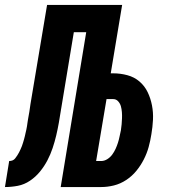

<svg xmlns="http://www.w3.org/2000/svg" viewBox="-64 -755 684 775"><path d="M-44 0 -27 -105Q-20 -105 -13.5 -107.5Q-7 -110 -2.5 -116Q2 -122 6 -128Q10 -134 13 -140Q16 -146 19 -152.5Q22 -159 24.5 -165.5Q27 -172 29 -179Q31 -186 33 -192.5Q35 -199 36.5 -206Q38 -213 39.5 -219.5Q41 -226 42.5 -232.5Q44 -239 45 -246Q46 -253 47 -260Q48 -267 49 -273Q52 -289 54.5 -304Q57 -319 59 -335L126 -735H429L383 -459H393Q422 -459 450 -451.5Q478 -444 499 -426Q520 -408 532 -383Q544 -358 549.5 -329.5Q555 -301 553.5 -271.5Q552 -242 547 -213Q543 -187 536 -161.5Q529 -136 516.5 -111.5Q504 -87 486.5 -65.5Q469 -44 445.5 -28.5Q422 -13 396 -6.5Q370 0 344 0H181L284 -625H234L183 -317Q183 -316 182.5 -314.5Q182 -313 182 -312V-311Q178 -285 173.5 -259.5Q169 -234 163 -208.5Q157 -183 148.5 -157.5Q140 -132 127.5 -108Q115 -84 97.5 -62.5Q80 -41 57 -25.5Q34 -10 8 -5Q-18 0 -44 0ZM344 -105Q357 -105 369 -112.5Q381 -120 389 -131Q397 -142 402.5 -154Q408 -166 412 -178.5Q416 -191 418.5 -203.5Q421 -216 424 -229Q426 -241 427 -253.5Q428 -266 428.5 -278Q429 -290 428 -302.5Q427 -315 424 -326Q421 -337 413 -346Q405 -355 393 -355H366L324 -105Z"/></svg>

Font: Iosevka Curly XBdEx
Style: Italic
Weight: 800
Width: 7
Italic angle: -9°
Monospace: yes
Designer: Belleve Invis
Foundry: Belleve Invis
Version: Version 11.1.0; ttfautohint (v1.8.3)